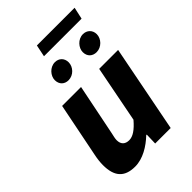

<svg xmlns="http://www.w3.org/2000/svg" viewBox="-244 -922 1033 1033"><g transform="rotate(-45 273.0 -405.5)"><path d="M153 12C213 12 271 -24 315 -66H319L317 0H435L532 -497H388L325 -173C288 -130 259 -111 231 -111C201 -111 183 -127 183 -159C183 -172 187 -186 191 -205L250 -497H106L44 -187C39 -163 36 -139 36 -116C36 -32 71 12 153 12ZM228 -570C267 -570 297 -604 297 -638C297 -671 274 -691 245 -691C206 -691 176 -655 176 -623C176 -589 199 -570 228 -570ZM442 -570C480 -570 511 -604 511 -638C511 -671 487 -691 458 -691C419 -691 389 -655 389 -623C389 -589 412 -570 442 -570ZM226 -755H512L527 -823H240Z"/></g></svg>

Font: Source Sans Pro
Style: Bold Italic
Weight: 700
Italic angle: -11°
Designer: Paul D. Hunt
Foundry: Adobe Systems Incorporated
Version: Version 3.006;hotconv 1.0.111;makeotfexe 2.5.65597